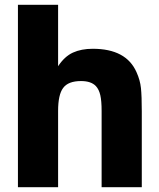

<svg xmlns="http://www.w3.org/2000/svg" viewBox="-20 -783 664 803"><path d="M55 0V-763H223V-506Q250 -547 285 -563Q320 -579 368 -579Q508 -579 551 -481Q566 -448 569.5 -414.5Q573 -381 573 -317V0H405V-319Q405 -361 399.5 -385Q394 -409 381 -423Q361 -444 319 -444Q265 -444 244 -415Q223 -387 223 -319V0Z"/></svg>

Font: Open Sauce One Black
Style: Regular
Weight: 900
Designer: Alfredo Marco Pradil
Foundry: Creative Sauce Fz LLC
Version: Version 1.477